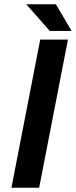

<svg xmlns="http://www.w3.org/2000/svg" viewBox="-20 -887 358 907"><path d="M34 0 170 -700H301L165 0ZM318 -741H215L104 -867H244Z"/></svg>

Font: REM Medium
Style: Italic
Weight: 500
Italic angle: -11°
Designer: Octavio Pardo
Foundry: Ashler Design
Version: Version 1.005;gftools[0.9.28]